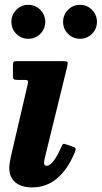

<svg xmlns="http://www.w3.org/2000/svg" viewBox="-20 -780 432 817"><path d="M266 -497 172.5 -115.5Q171 -110.5 169.2 -101Q167.5 -91.5 167.5 -88Q167.5 -74.5 178 -74.5Q192.5 -74.5 208.8 -96.2Q225 -118 240.5 -154Q245 -164.5 248.2 -167Q251.5 -169.5 262 -165.5L292.5 -155Q303 -151 302 -144.8Q301 -138.5 296.5 -127.5Q267 -58 222 -20.2Q177 17.5 116.5 17.5Q71 17.5 45.2 -4.2Q19.5 -26 19.5 -66.5Q19.5 -76.5 22 -90.8Q24.5 -105 26.5 -114.5L97.5 -419.5Q100.5 -432.5 98.5 -436.2Q96.5 -440 83.5 -440H54Q41.5 -440 38.2 -443.2Q35 -446.5 35 -459V-502.5Q35 -514 38.5 -517Q42 -520 53 -520H245.5Q264 -520 266.8 -516.2Q269.5 -512.5 266 -497ZM320.5 -615Q290.5 -615 269.5 -636Q248.5 -657 248.5 -687Q248.5 -717 269.5 -738.2Q290.5 -759.5 320.5 -759.5Q350.5 -759.5 371.5 -738.2Q392.5 -717 392.5 -687Q392.5 -657 371.5 -636Q350.5 -615 320.5 -615ZM100.5 -615Q70.5 -615 49.5 -636Q28.5 -657 28.5 -687Q28.5 -717 49.5 -738.2Q70.5 -759.5 100.5 -759.5Q130.5 -759.5 151.5 -738.2Q172.5 -717 172.5 -687Q172.5 -657 151.5 -636Q130.5 -615 100.5 -615Z"/></svg>

Font: Besley* Narrow
Style: Bold Italic
Weight: 700
Width: 4
Italic angle: -13°
Designer: Owen Earl
Foundry: indestructible type*
Version: Version 3.000; ttfautohint (v1.8.3)